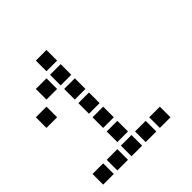

<svg xmlns="http://www.w3.org/2000/svg" viewBox="-179 -830 958 958"><g transform="rotate(-45 300.0 -350.5)"><path d="M214 -688Q213 -688 213 -688Q213 -688 213 -687V-614Q213 -613 213 -613Q213 -613 214 -613H287Q288 -613 288 -613Q288 -613 288 -614V-687Q288 -688 288 -688Q288 -688 287 -688ZM114 -588Q113 -588 113 -588Q113 -588 113 -587V-514Q113 -513 113 -513Q113 -513 114 -513H187Q188 -513 188 -513Q188 -513 188 -514V-587Q188 -588 188 -588Q188 -588 187 -588ZM214 -588Q213 -588 213 -588Q213 -588 213 -587V-514Q213 -513 213 -513Q213 -513 214 -513H287Q288 -513 288 -513Q288 -513 288 -514V-587Q288 -588 288 -588Q288 -588 287 -588ZM14 -488Q13 -488 13 -488Q13 -488 13 -487V-414Q13 -413 13 -413Q13 -413 14 -413H87Q88 -413 88 -413Q88 -413 88 -414V-487Q88 -488 88 -488Q88 -488 87 -488ZM214 -488Q213 -488 213 -488Q213 -488 213 -487V-414Q213 -413 213 -413Q213 -413 214 -413H287Q288 -413 288 -413Q288 -413 288 -414V-487Q288 -488 288 -488Q288 -488 287 -488ZM214 -388Q213 -388 213 -388Q213 -388 213 -387V-314Q213 -313 213 -313Q213 -313 214 -313H287Q288 -313 288 -313Q288 -313 288 -314V-387Q288 -388 288 -388Q288 -388 287 -388ZM214 -288Q213 -288 213 -288Q213 -288 213 -287V-214Q213 -213 213 -213Q213 -213 214 -213H287Q288 -213 288 -213Q288 -213 288 -214V-287Q288 -288 288 -288Q288 -288 287 -288ZM214 -188Q213 -188 213 -188Q213 -188 213 -187V-114Q213 -113 213 -113Q213 -113 214 -113H287Q288 -113 288 -113Q288 -113 288 -114V-187Q288 -188 288 -188Q288 -188 287 -188ZM14 -88Q13 -88 13 -88Q13 -88 13 -87V-14Q13 -13 13 -13Q13 -13 14 -13H87Q88 -13 88 -13Q88 -13 88 -14V-87Q88 -88 88 -88Q88 -88 87 -88ZM114 -88Q113 -88 113 -88Q113 -88 113 -87V-14Q113 -13 113 -13Q113 -13 114 -13H187Q188 -13 188 -13Q188 -13 188 -14V-87Q188 -88 188 -88Q188 -88 187 -88ZM214 -88Q213 -88 213 -88Q213 -88 213 -87V-14Q213 -13 213 -13Q213 -13 214 -13H287Q288 -13 288 -13Q288 -13 288 -14V-87Q288 -88 288 -88Q288 -88 287 -88ZM314 -88Q313 -88 313 -88Q313 -88 313 -87V-14Q313 -13 313 -13Q313 -13 314 -13H387Q388 -13 388 -13Q388 -13 388 -14V-87Q388 -88 388 -88Q388 -88 387 -88ZM414 -88Q413 -88 413 -88Q413 -88 413 -87V-14Q413 -13 413 -13Q413 -13 414 -13H487Q488 -13 488 -13Q488 -13 488 -14V-87Q488 -88 488 -88Q488 -88 487 -88Z"/></g></svg>

Font: Doto
Style: Bold
Weight: 700
Monospace: yes
Version: Version 1.000